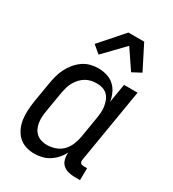

<svg xmlns="http://www.w3.org/2000/svg" viewBox="-186 -861 872 970"><g transform="rotate(30 250.0 -376.0)"><path d="M168 8Q141 8 116.5 0Q92 -8 74.5 -25Q57 -42 46.5 -65Q36 -88 32.5 -113.5Q29 -139 30.5 -166Q32 -193 36 -219L56 -339Q60 -362 66 -384.5Q72 -407 83 -428.5Q94 -450 109.5 -469Q125 -488 145 -502Q165 -516 188 -522Q211 -528 234 -528Q260 -528 284.5 -520.5Q309 -513 326.5 -497Q344 -481 354.5 -458.5Q365 -436 369 -411L387 -520H466L394 -87Q393 -82 394 -77Q395 -72 397.5 -68.5Q400 -65 405 -63.5Q410 -62 415 -62H436L435 8H403Q384 8 365.5 3Q347 -2 334 -14Q321 -26 316.5 -45Q312 -64 314 -83Q304 -63 288.5 -45.5Q273 -28 253.5 -15.5Q234 -3 211.5 2.5Q189 8 168 8ZM200 -62Q223 -62 247.5 -70Q272 -78 289.5 -95.5Q307 -113 317 -136.5Q327 -160 331 -183L351 -303Q354 -321 355.5 -339Q357 -357 354.5 -374Q352 -391 346 -407Q340 -423 328.5 -435Q317 -447 300.5 -452.5Q284 -458 266 -458Q250 -458 233 -454.5Q216 -451 201 -442Q186 -433 174 -420Q162 -407 153.5 -391.5Q145 -376 140.5 -360Q136 -344 133 -328L113 -208Q110 -191 109 -173.5Q108 -156 110.5 -139.5Q113 -123 120 -108Q127 -93 139 -82.5Q151 -72 167 -67Q183 -62 200 -62ZM199 -588 155 -625 274 -760H366L437 -620L386 -593L311 -704Z"/></g></svg>

Font: Iosevka Fixed
Style: Italic
Weight: 400
Italic angle: -9°
Monospace: yes
Designer: Belleve Invis
Foundry: Belleve Invis
Version: Version 33.2.4